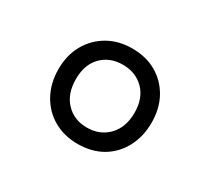

<svg xmlns="http://www.w3.org/2000/svg" viewBox="-80 -1242 647 593"><g transform="rotate(30 244.0 -945.0)"><path d="M244 -775Q196 -775 158.5 -796.5Q121 -818 99.5 -857Q78 -896 78 -946Q78 -996 99.5 -1034Q121 -1072 158.5 -1093.5Q196 -1115 244 -1115Q294 -1115 331 -1093.5Q368 -1072 389 -1034Q410 -996 410 -946Q410 -896 389 -857Q368 -818 331 -796.5Q294 -775 244 -775ZM244 -833Q290 -833 319.5 -863.5Q349 -894 349 -946Q349 -998 319.5 -1027.5Q290 -1057 244 -1057Q198 -1057 169 -1027.5Q140 -998 140 -946Q140 -894 169 -863.5Q198 -833 244 -833Z"/></g></svg>

Font: Playwrite FR Moderne Light
Style: Regular
Weight: 300
Version: Version 1.002